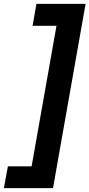

<svg xmlns="http://www.w3.org/2000/svg" viewBox="-60 -816 464 996"><path d="M384 -796 215 160H-40L-19 47H104L233 -682H109L129 -796Z"/></svg>

Font: DM Sans 36pt ExtraBold
Style: Italic
Weight: 800
Italic angle: -10°
Designer: Colophon Foundry, Jonny Pinhorn
Foundry: Colophon Foundry
Version: Version 4.004;gftools[0.9.30]